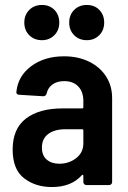

<svg xmlns="http://www.w3.org/2000/svg" viewBox="-20 -746 517 774"><path d="M432 -351V-12Q432 -7 428.5 -3.5Q425 0 420 0H328Q323 0 319.5 -3.5Q316 -7 316 -12V-37Q316 -40 314 -41Q312 -42 310 -40Q268 8 189 8Q123 8 77 -27.5Q31 -63 31 -143Q31 -227 84.5 -268Q138 -309 232 -309H311Q316 -309 316 -314V-339Q316 -376 295.5 -397.5Q275 -419 239 -419Q210 -419 191.5 -405.5Q173 -392 168 -369Q165 -358 154 -358L57 -364Q52 -364 48.5 -367.5Q45 -371 46 -375Q52 -439 105.5 -479Q159 -519 238 -519Q295 -519 339 -497.5Q383 -476 407.5 -438Q432 -400 432 -351ZM316 -168V-220Q316 -225 311 -225H244Q200 -225 174.5 -206Q149 -187 149 -151Q149 -119 168.5 -102.5Q188 -86 219 -86Q258 -86 287 -108.5Q316 -131 316 -168ZM259 -655Q259 -686 279 -706Q299 -726 330 -726Q361 -726 380.5 -706Q400 -686 400 -655Q400 -624 380 -604Q360 -584 330 -584Q299 -584 279 -604Q259 -624 259 -655ZM78 -655Q78 -686 98 -706Q118 -726 149 -726Q180 -726 199.5 -706Q219 -686 219 -655Q219 -624 199 -604Q179 -584 149 -584Q118 -584 98 -604Q78 -624 78 -655Z"/></svg>

Font: Barlow Semi Condensed SemiBold
Style: Regular
Weight: 600
Width: 4
Designer: Jeremy Tribby
Foundry: Tribby Type
Version: Version 1.408